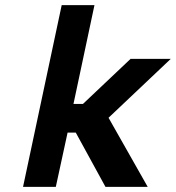

<svg xmlns="http://www.w3.org/2000/svg" viewBox="-20 -730 687 750"><path d="M221 -710 70 0H198L244 -212H276L392 0H557L404 -270L647 -500H490L304 -324H267L349 -710Z"/></svg>

Font: LT Wave Mono Bold
Style: Italic
Weight: 700
Designer: Daniel Lyons
Version: Version 2.5 (Glyphs App)